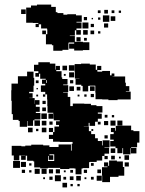

<svg xmlns="http://www.w3.org/2000/svg" viewBox="-20 -797 630 836"><path d="M64 -99H40V-120H31V-162H73V-160H90V-163H116V-167H168V-164H195V-157H216H235V-168H289V-141H292V-171H296V-179H284H240V-180H211V-222H193V-240H211V-222H217V-246H237V-253H224V-269H240V-273H214V-301H213V-280H191V-302H212V-306H187V-335H186V-364H185V-386H177V-376H167V-386H177V-397H158V-425H177V-432H163V-450H179V-454H155V-476H150V-463H134V-479H147V-487H128V-515H147V-526H197V-520H221V-494H223V-510H241V-492H225V-487H248V-460H251V-453H274V-429H255V-426H277V-396H255V-394H275V-375H286V-335H297V-346H347V-345H376V-339H400V-335H426V-307H406V-302H423V-280H406V-267H418V-255H406V-267H394V-249H370V-262H366V-247H345V-246H367V-226H377V-213H394V-195H406V-183H424V-164H427V-186H457V-156H435V-154H455V-128H435V-118H425V-98H401V-92H372V-91H368V-65H340V-63H335V-38H309V-63H304V-64H282V-61H242V-66H217H189V-64H155V-68H129V-94H155H125V-97H98V-119H92V-101H72V-120H64ZM364 -399H340V-423H334V-428H309V-454H326V-455H306V-484H305V-518H333V-520H371V-516H397V-493H403V-510H421V-492H404V-485H425V-488H459V-469H466V-477H478V-465H470V-464H479H525V-437H528V-422H543V-400H528V-398H549V-364H519H492V-361H452V-364H425V-365H396V-394H395V-424H370V-423H364ZM304 -489H280V-513H304ZM272 -491H252V-511H272ZM98 -245H66V-270H61V-275H36V-300H31V-342V-358H29V-404H30V-433H58V-465H98V-485H126V-458H129V-424H126V-397H107V-391H122V-371H108V-370H131V-345H132V-361H152V-341H136V-332H153V-310H136V-305H156V-277H130V-273H124V-249H100V-270H98ZM303 -460H281V-482H303ZM266 -467H258V-475H266ZM404 -457H414H404ZM299 -434H285V-448H299ZM184 -436V-448H181V-436ZM148 -435H136V-447H148ZM392 -401H372V-421H392ZM302 -401H282V-421H302ZM330 -403H314V-419H330ZM145 -408H139V-414H145ZM389 -374H375V-388H389ZM357 -376H347V-386H357ZM326 -377H318V-385H326ZM146 -377H138V-385H146ZM179 -344H165V-358H179ZM180 -313H164V-329H180ZM184 -279H160V-303H184ZM448 -285H436V-297H448ZM477 -286H467V-296H477ZM154 -249H130V-273H154ZM513 -130H491V-152H483V-159H460V-183H475V-189H460V-213H475V-222H463V-240H481V-228H484V-249H513V-250H491V-272H513V-250H551V-230H561V-226H587V-176H577V-156H551V-153H574V-129H550V-152H548V-125H516V-152H513ZM483 -250H461V-272H483ZM182 -251H162V-271H182ZM451 -252H433V-270H451ZM209 -254H195V-268H209ZM122 -221H102V-241H122ZM182 -221H162V-241H182ZM147 -226H137V-236H147ZM386 -227H378V-235H386ZM211 -192H193V-210H211ZM449 -194H435V-208H449ZM482 -131H462V-151H482ZM212 -101H192V-118H189V-96H216V-125H195V-121H212ZM73 -121H90V-122H73ZM542 -101H522V-121H542ZM480 -103H464V-119H480ZM449 -104H435V-118H449ZM506 -107H498V-115H506ZM459 -4H425V-33H424V-69H448V-72H433V-90H451V-75H455V-98H489V-75V-94H515V-70H521V-32H496V-27H459ZM67 -66H37V-96H67ZM93 -70H71V-92H93ZM541 -72H523V-90H541ZM388 -75H376V-87H388ZM117 -76H107V-86H117ZM153 -40H131V-62H153ZM183 -40H161V-62H183ZM241 -42H223V-60H241ZM211 -42H193V-60H211ZM420 -43H404V-59H420ZM89 -44H75V-58H89ZM359 -44H345V-58H359ZM298 -45H286V-57H298ZM117 -46H107V-56H117ZM266 -47H258V-55H266ZM245 -8H219V-34H245ZM423 -10H401V-32H423ZM332 -11H312V-31H332ZM300 -13H284V-29H300ZM209 -14H195V-28H209ZM268 -15H256V-27H268ZM388 -15H376V-27H388ZM176 -17H168V-25H176ZM356 -17H348V-25H356ZM272 19H252V-1H272ZM327 14H317V4H327ZM297 14H287V4H297ZM252 -576H212V-600H206V-604H180V-648H186V-669H185V-688V-673H159V-691H149V-679H135V-693H147V-697H123V-698H94V-728V-764H115V-773H141V-777H203V-767H223V-744H230V-740H256V-733H273V-735H311V-730H336V-702H313V-699H335V-673H313V-666H332V-646H312V-665H306V-642H284V-640H306V-615H341V-613H369V-579H341V-577H303V-585H281V-607H303V-612H279V-609H278V-580H252ZM92 -736H72V-756H92ZM450 -738H434V-754H450ZM478 -740H466V-752H478ZM418 -740H406V-752H418ZM507 -741H497V-751H507ZM456 -702H428V-730H456ZM482 -706H462V-726H482ZM359 -709H345V-723H359ZM417 -711H407V-721H417ZM385 -713H379V-719H385ZM365 -673H339V-699H365ZM451 -677H433V-695H451ZM389 -679H375V-693H389ZM362 -646H342V-666H362ZM390 -648H374V-664H390ZM180 -648H164V-664H180ZM417 -651H407V-661H417ZM331 -617H313V-635H331ZM358 -620H346V-632H358Z"/></svg>

Font: Rubik Storm
Style: Regular
Weight: 400
Designer: Hubert and Fischer, NaN
Foundry: Hubert and Fischer, NaN
Version: Version 2.201